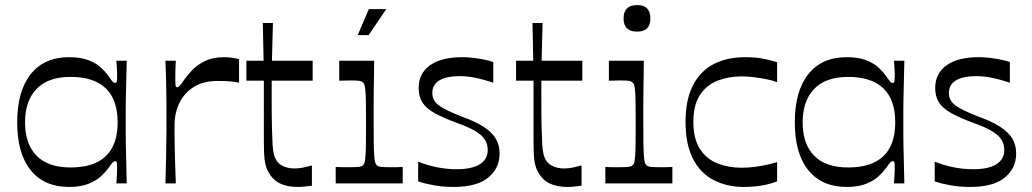

<svg xmlns="http://www.w3.org/2000/svg" viewBox="-20 -725 4079 759"><path d="M253 14Q155 14 101.5 -52Q48 -118 48 -241Q48 -365 101.5 -432Q155 -499 253 -499Q299 -499 330 -487Q361 -475 379.5 -457.5Q398 -440 409 -424Q420 -408 425 -402.5Q430 -397 435 -397Q441 -397 442 -404.5Q443 -412 443 -432Q443 -441 442 -455.5Q441 -470 440 -485H481Q480 -434 479 -398.5Q478 -363 477.5 -337Q477 -311 477 -289Q477 -267 477 -241Q477 -216 477 -194.5Q477 -173 477.5 -147.5Q478 -122 479 -86.5Q480 -51 481 0H440Q441 -15 442 -30Q443 -45 443 -56Q443 -74 442 -81Q441 -88 435 -88Q430 -88 425 -82.5Q420 -77 409 -61Q398 -46 379.5 -28.5Q361 -11 330 1.5Q299 14 253 14ZM259 -63Q351 -63 398 -107.5Q445 -152 445 -241Q445 -331 398 -376Q351 -421 259 -421Q170 -421 124.5 -373.5Q79 -326 79 -241Q79 -156 124.5 -109.5Q170 -63 259 -63Z M634 0Q636 -60 636.5 -99.5Q637 -139 637.5 -166.5Q638 -194 638 -216Q638 -238 638 -263Q638 -287 638 -309Q638 -331 637.5 -355Q637 -379 636.5 -410Q636 -441 634 -485H675Q674 -469 673.5 -451Q673 -433 673 -422Q673 -396 674 -388Q675 -380 680 -380Q685 -380 691 -386.5Q697 -393 709 -411Q719 -425 738 -446Q757 -467 789 -483Q821 -499 867 -499Q883 -499 898.5 -496.5Q914 -494 925 -491V-398Q912 -401 893.5 -403Q875 -405 840 -405Q784 -405 746.5 -381.5Q709 -358 689.5 -318.5Q670 -279 670 -230Q670 -208 670 -189.5Q670 -171 670.5 -148Q671 -125 672 -90Q673 -55 675 0Z M1158 14Q1115 14 1086.5 0Q1058 -14 1041 -45Q1033 -59 1029 -76Q1025 -93 1024 -119.5Q1023 -146 1023 -191Q1023 -222 1023 -256.5Q1023 -291 1023 -322.5Q1023 -354 1023 -376.5Q1023 -399 1023 -406H954V-485H1022L1019 -634H1059L1055 -485H1216V-406H1054Q1054 -385 1054 -365.5Q1054 -346 1054 -329Q1054 -264 1055 -221.5Q1056 -179 1057.5 -154Q1059 -129 1063 -114Q1071 -84 1093 -71.5Q1115 -59 1144 -59Q1162 -59 1180.5 -63Q1199 -67 1213 -71V9Q1204 10 1189 12Q1174 14 1158 14Z M1307 0V-65Q1322 -64 1335 -64Q1348 -64 1360 -64Q1388 -64 1399 -65.5Q1410 -67 1414 -71Q1419 -75 1421 -81.5Q1423 -88 1424.5 -105Q1426 -122 1426.5 -153Q1427 -184 1427 -236Q1427 -287 1426.5 -318Q1426 -349 1424.5 -365.5Q1423 -382 1421 -389Q1419 -396 1414 -399Q1410 -404 1400 -405.5Q1390 -407 1365 -407Q1355 -407 1344.5 -406.5Q1334 -406 1321 -406V-485H1459Q1459 -463 1458.5 -431Q1458 -399 1457.5 -365Q1457 -331 1457 -301Q1457 -271 1457 -251Q1457 -193 1457.5 -159Q1458 -125 1459.5 -107Q1461 -89 1463.5 -82Q1466 -75 1470 -71Q1475 -67 1485.5 -65.5Q1496 -64 1525 -64Q1535 -64 1546.5 -64Q1558 -64 1572 -65V0ZM1394 -586 1438 -689H1507L1437 -586Z M1633 -8V-86Q1667 -72 1706.5 -64Q1746 -56 1785 -56Q1845 -56 1876.5 -75.5Q1908 -95 1908 -132Q1908 -156 1896.5 -173.5Q1885 -191 1859.5 -206.5Q1834 -222 1789 -238Q1732 -259 1698 -278Q1664 -297 1649.5 -320.5Q1635 -344 1635 -377Q1635 -435 1680 -467Q1725 -499 1808 -499Q1827 -499 1848.5 -496.5Q1870 -494 1891 -490Q1912 -486 1930 -480V-398Q1898 -409 1864 -416.5Q1830 -424 1798 -424Q1744 -424 1716.5 -407Q1689 -390 1689 -357Q1689 -328 1714 -309Q1739 -290 1806 -264Q1859 -245 1891.5 -224Q1924 -203 1939.5 -177.5Q1955 -152 1955 -118Q1955 -60 1910 -23Q1865 14 1773 14Q1731 14 1695 7.5Q1659 1 1633 -8Z M2224 14Q2181 14 2152.5 0Q2124 -14 2107 -45Q2099 -59 2095 -76Q2091 -93 2090 -119.5Q2089 -146 2089 -191Q2089 -222 2089 -256.5Q2089 -291 2089 -322.5Q2089 -354 2089 -376.5Q2089 -399 2089 -406H2020V-485H2088L2085 -634H2125L2121 -485H2282V-406H2120Q2120 -385 2120 -365.5Q2120 -346 2120 -329Q2120 -264 2121 -221.5Q2122 -179 2123.5 -154Q2125 -129 2129 -114Q2137 -84 2159 -71.5Q2181 -59 2210 -59Q2228 -59 2246.5 -63Q2265 -67 2279 -71V9Q2270 10 2255 12Q2240 14 2224 14Z M2373 0V-65Q2388 -64 2401 -64Q2414 -64 2426 -64Q2454 -64 2465 -65.5Q2476 -67 2480 -71Q2485 -75 2487 -81.5Q2489 -88 2490.5 -105Q2492 -122 2492.5 -153Q2493 -184 2493 -236Q2493 -287 2492.5 -318Q2492 -349 2490.5 -365.5Q2489 -382 2487 -389Q2485 -396 2480 -399Q2476 -404 2466 -405.5Q2456 -407 2431 -407Q2421 -407 2410.5 -406.5Q2400 -406 2387 -406V-485H2525Q2525 -463 2524.5 -431Q2524 -399 2523.5 -365Q2523 -331 2523 -301Q2523 -271 2523 -251Q2523 -193 2523.5 -159Q2524 -125 2525.5 -107Q2527 -89 2529.5 -82Q2532 -75 2536 -71Q2541 -67 2551.5 -65.5Q2562 -64 2591 -64Q2601 -64 2612.5 -64Q2624 -64 2638 -65V0ZM2499 -600Q2445 -600 2445 -652Q2445 -705 2499 -705Q2551 -705 2551 -652Q2551 -600 2499 -600Z M2921 14Q2852 14 2799.5 -14Q2747 -42 2718.5 -99Q2690 -156 2690 -243Q2690 -330 2719 -387Q2748 -444 2801 -471.5Q2854 -499 2925 -499Q2964 -499 2994 -493.5Q3024 -488 3052 -479V-400Q3035 -407 3012 -411.5Q2989 -416 2963.5 -419.5Q2938 -423 2911 -423Q2860 -423 2816.5 -406Q2773 -389 2747 -349.5Q2721 -310 2721 -243Q2721 -176 2747 -136Q2773 -96 2816.5 -79Q2860 -62 2911 -62Q2940 -62 2965.5 -65.5Q2991 -69 3013 -74Q3035 -79 3052 -84V-8Q3024 3 2990.5 8.5Q2957 14 2921 14Z M3327 14Q3229 14 3175.5 -52Q3122 -118 3122 -241Q3122 -365 3175.5 -432Q3229 -499 3327 -499Q3373 -499 3404 -487Q3435 -475 3453.5 -457.5Q3472 -440 3483 -424Q3494 -408 3499 -402.5Q3504 -397 3509 -397Q3515 -397 3516 -404.5Q3517 -412 3517 -432Q3517 -441 3516 -455.5Q3515 -470 3514 -485H3555Q3554 -434 3553 -398.5Q3552 -363 3551.5 -337Q3551 -311 3551 -289Q3551 -267 3551 -241Q3551 -216 3551 -194.5Q3551 -173 3551.5 -147.5Q3552 -122 3553 -86.5Q3554 -51 3555 0H3514Q3515 -15 3516 -30Q3517 -45 3517 -56Q3517 -74 3516 -81Q3515 -88 3509 -88Q3504 -88 3499 -82.5Q3494 -77 3483 -61Q3472 -46 3453.5 -28.5Q3435 -11 3404 1.5Q3373 14 3327 14ZM3333 -63Q3425 -63 3472 -107.5Q3519 -152 3519 -241Q3519 -331 3472 -376Q3425 -421 3333 -421Q3244 -421 3198.5 -373.5Q3153 -326 3153 -241Q3153 -156 3198.5 -109.5Q3244 -63 3333 -63Z M3675 -8V-86Q3709 -72 3748.5 -64Q3788 -56 3827 -56Q3887 -56 3918.5 -75.5Q3950 -95 3950 -132Q3950 -156 3938.5 -173.5Q3927 -191 3901.5 -206.5Q3876 -222 3831 -238Q3774 -259 3740 -278Q3706 -297 3691.5 -320.5Q3677 -344 3677 -377Q3677 -435 3722 -467Q3767 -499 3850 -499Q3869 -499 3890.5 -496.5Q3912 -494 3933 -490Q3954 -486 3972 -480V-398Q3940 -409 3906 -416.5Q3872 -424 3840 -424Q3786 -424 3758.5 -407Q3731 -390 3731 -357Q3731 -328 3756 -309Q3781 -290 3848 -264Q3901 -245 3933.5 -224Q3966 -203 3981.5 -177.5Q3997 -152 3997 -118Q3997 -60 3952 -23Q3907 14 3815 14Q3773 14 3737 7.5Q3701 1 3675 -8Z"/></svg>

Font: Ojuju Medium
Style: Regular
Weight: 500
Designer: Chisaokwu Joboson, Mirko Velimirovic
Foundry: Udi Foundry
Version: Version 1.000